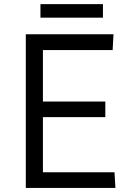

<svg xmlns="http://www.w3.org/2000/svg" viewBox="-20 -928 624 948"><path d="M107.4 -758.8H540.5L536.1 -680.7H191.9V-426.8H500V-349.6H191.9V-77.6H545.4L549.8 0H107.4ZM179.7 -907.7H488.3V-840.8H179.7Z"/></svg>

Font: Duru Sans
Style: Regular
Weight: 400
Designer: Onur Yazõcõgil
Foundry: Onur Yazõcõgil
Version: Version 1.002